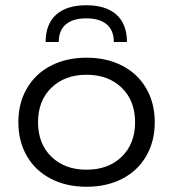

<svg xmlns="http://www.w3.org/2000/svg" viewBox="-20 -702 660 732"><path d="M570 -236Q570 -163 537.5 -107Q505 -51 446 -20.5Q387 10 310 10Q233 10 174 -20.5Q115 -51 82.5 -107Q50 -163 50 -236Q50 -309 82.5 -365Q115 -421 174 -451.5Q233 -482 310 -482Q387 -482 446 -451.5Q505 -421 537.5 -365Q570 -309 570 -236ZM495 -236Q495 -318 444 -367.5Q393 -417 310 -417Q227 -417 176 -367.5Q125 -318 125 -236Q125 -154 176 -104.5Q227 -55 310 -55Q393 -55 444 -104.5Q495 -154 495 -236ZM309 -632Q258 -632 231 -609Q204 -586 204 -542H154Q154 -610 194 -646Q234 -682 309 -682Q384 -682 424 -646Q464 -610 464 -542H414Q414 -586 387 -609Q360 -632 309 -632Z"/></svg>

Font: Madhuban Light
Style: Regular
Weight: 300
Designer: jaikishan Patel
Foundry: MagicType
Version: Version 1.000